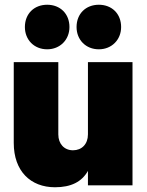

<svg xmlns="http://www.w3.org/2000/svg" viewBox="-20 -782 621 810"><path d="M179 -574C233 -574 273 -614 273 -668C273 -724 234 -762 179 -762C124 -762 85 -724 85 -668C85 -614 124 -574 179 -574ZM397 -574C451 -574 491 -614 491 -668C491 -724 452 -762 397 -762C342 -762 303 -724 303 -668C303 -614 342 -574 397 -574ZM351 -520V-215C351 -174 325 -148 288 -148C251 -148 226 -175 226 -215V-520H38V-179C38 -60 109 8 212 8C280 8 325 -15 351 -61V0H539V-520Z"/></svg>

Font: Arthouse Owned Black
Style: Regular
Weight: 900
Designer: Jeremy Tribby
Foundry: Tribby Type
Version: Version 1.000;PS 001.000;hotconv 1.0.88;makeotf.lib2.5.64775